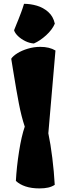

<svg xmlns="http://www.w3.org/2000/svg" viewBox="-20 -997 365 1026"><path d="M195.3 -746.6Q244.1 -746.6 276.4 -727.1L238.3 -284.7Q250.5 -226.6 259.5 -153.3Q268.6 -80.1 272.5 -9.3Q256.8 1 237.1 5.4Q217.3 9.8 190.9 9.8Q148.4 9.8 116.7 -0.7Q85 -11.2 64.9 -30.3Q68.8 -105 81.8 -187.3Q94.7 -269.5 112.3 -320.3Q94.2 -374.5 80.8 -444.1Q67.4 -513.7 51.3 -613.8L40 -683.1Q49.3 -697.8 72.8 -712.4Q96.2 -727.1 128.7 -736.8Q161.1 -746.6 195.3 -746.6ZM161.1 -764.6Q193.8 -778.8 226.6 -808.6Q259.3 -838.4 272.9 -870.6Q264.6 -909.2 238 -932.9Q211.4 -956.5 177 -966.6Q142.6 -976.6 108.4 -976.6Q101.1 -952.1 92.8 -930.2Q84.5 -908.2 78.4 -892.8Q72.3 -877.4 69.3 -870.6L55.2 -835.4Q59.6 -820.3 75.9 -804.4Q92.3 -788.6 115.2 -777.3Q138.2 -766.1 161.1 -764.6Z"/></svg>

Font: Fruktur
Style: Regular
Weight: 400
Designer: Viktoriya Grabowska
Foundry: Viktoriya Grabowska
Version: Version 1.004; ttfautohint (v1.4.1)